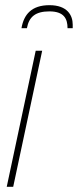

<svg xmlns="http://www.w3.org/2000/svg" viewBox="-20 -722 301 742"><path d="M63 -613H84C92 -657 117 -678 171 -678C228 -678 241 -649 241 -613H261V-627C261 -662 241 -702 171 -702C102 -702 72 -666 63 -613ZM6 0H31L143 -526H118Z"/></svg>

Font: Noto Sans ExtraCondensed Thin
Style: Italic
Weight: 100
Width: 2
Italic angle: -12°
Designer: Monotype Design Team
Foundry: Monotype Imaging Inc.
Version: Version 2.013